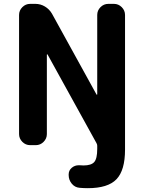

<svg xmlns="http://www.w3.org/2000/svg" viewBox="-20 -775 744 998"><path d="M481.4 -284.2Q482.4 -282.2 483.9 -282.7Q485.4 -283.2 485.4 -285.2V-697.3Q485.4 -720.7 502.4 -737.8Q519.5 -754.9 543 -754.9H572.3Q595.7 -754.9 612.8 -737.8Q629.9 -720.7 629.9 -697.3V2.9Q629.9 110.4 585.4 156.7Q541 203.1 436.5 203.1Q415 203.1 393.6 201.2Q369.1 199.2 353 179.7Q336.9 160.2 336.9 134.8V131.8Q336.9 110.4 353.5 96.7Q369.1 84 388.7 84Q390.6 84 393.6 84Q404.3 85 414.1 85Q454.1 85 469.7 67.4Q485.4 49.8 485.4 -1V-17.6Q485.4 -24.4 481.4 -31.2L227.5 -491.2Q226.6 -493.2 225.1 -492.7Q223.6 -492.2 223.6 -490.2V-78.1Q223.6 -54.7 206.5 -37.6Q189.5 -20.5 166 -20.5H136.7Q113.3 -20.5 96.2 -37.6Q79.1 -54.7 79.1 -78.1V-697.3Q79.1 -720.7 96.2 -737.8Q113.3 -754.9 136.7 -754.9H164.1Q190.4 -754.9 213.4 -741.2Q236.3 -727.5 250 -704.1Z"/></svg>

Font: Gen Jyuu Gothic Bold
Style: Bold
Weight: 700
Designer: [Source Han Sans]
Ryoko NISHIZUKA  (kana & ideographs); Paul D. Hunt (Latin, Greek & Cyrillic); Wenlong ZHANG  (bopomofo
Version: Version 1.002.20150607